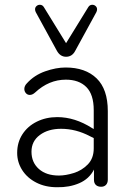

<svg xmlns="http://www.w3.org/2000/svg" viewBox="-20 -777 533 805"><path d="M52 -136Q52 -180 74 -214Q96 -248 134.5 -267Q173 -286 220 -286Q294 -286 366 -240L373 -236V-315Q373 -381 342 -412Q311 -443 256 -443Q185 -443 127 -389Q116 -379 105 -379Q95 -379 88.5 -386.5Q82 -394 82 -404Q82 -417 93 -428Q124 -462 169.5 -478Q215 -494 255 -494Q338 -494 385 -448.5Q432 -403 432 -311V-24Q432 -10 424.5 -2Q417 6 404 6Q390 6 382 -1.5Q374 -9 374 -23V-66Q354 -27 312.5 -9Q271 9 219 8Q170 8 132 -11.5Q94 -31 73 -64Q52 -97 52 -136ZM227 -41Q255 -41 289 -51.5Q323 -62 348 -87.5Q373 -113 373 -155V-198L357 -206Q298 -237 236 -237Q182 -237 147 -211Q112 -185 112 -141Q112 -96 143 -68.5Q174 -41 227 -41ZM218 -565 130 -726Q127 -732 127 -738Q127 -746 133 -751.5Q139 -757 147 -757Q158 -757 164 -747L257 -596L350 -747Q356 -757 367 -757Q375 -757 381 -751.5Q387 -746 387 -738Q387 -732 384 -726L296 -565Q283 -539 257 -539Q232 -539 218 -565Z"/></svg>

Font: SN Pro Light
Style: Regular
Weight: 300
Designer: Tobias Whetton
Foundry: Supernotes
Version: Version 1.002